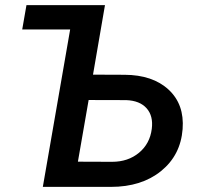

<svg xmlns="http://www.w3.org/2000/svg" viewBox="-20 -731 785 751"><path d="M83.5 -710.9H390.6L343.8 -439L467.3 -438.5Q577.1 -438 639.4 -380.4Q701.7 -322.8 694.3 -226.1Q686.5 -124 610.1 -62Q533.7 0 413.6 0H147.5L254.4 -615.7H66.9ZM326.7 -339.8 284.7 -98.6 418.5 -98.1Q481 -98.1 523.7 -133.5Q566.4 -168.9 573.7 -227.1Q580.1 -277.3 553.5 -307.4Q526.9 -337.4 473.6 -339.4Z"/></svg>

Font: Roboto Medium
Style: Italic
Weight: 500
Italic angle: -12°
Designer: Google
Version: Version 2.134; 2016